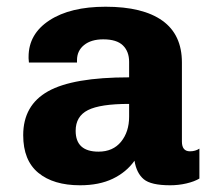

<svg xmlns="http://www.w3.org/2000/svg" viewBox="-20 -541 640 571"><path d="M218 10Q139 10 94 -27Q49 -64 49 -139Q49 -228 123 -269.5Q197 -311 364 -311V-357Q364 -388 345.5 -406Q327 -424 287 -424Q251 -424 230 -407Q209 -390 209 -362V-355H66Q65 -368 65 -367Q65 -366 65 -372Q65 -440 127 -480.5Q189 -521 294 -521Q405 -521 463 -479.5Q521 -438 521 -355V-120Q521 -91 545 -91Q561 -91 573 -99V-10Q558 -1 534.5 4.5Q511 10 486 10Q429 10 407.5 -8Q386 -26 380 -63Q356 -29 315.5 -9.5Q275 10 218 10ZM273 -90Q316 -90 340 -119.5Q364 -149 364 -194V-232Q278 -232 241.5 -213.5Q205 -195 205 -152Q205 -90 273 -90Z"/></svg>

Font: Chivo Mono
Style: Bold
Weight: 700
Monospace: yes
Designer: Hector Gatti
Foundry: Omnibus-Type
Version: Version 1.008; ttfautohint (v1.8.4.7-5d5b)